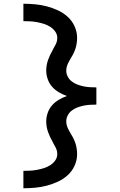

<svg xmlns="http://www.w3.org/2000/svg" viewBox="-20 -853 640 1026"><path d="M105 153V60Q123 60 141.5 59Q160 58 178.5 54.5Q197 51 214.5 45.5Q232 40 248 30Q264 20 275 4.5Q286 -11 286 -29Q286 -47 278.5 -62.5Q271 -78 262 -93V-94Q247 -119 237 -147Q227 -175 227 -204Q227 -227 235 -250Q243 -273 258.5 -290.5Q274 -308 294.5 -320Q315 -332 337 -340Q315 -348 294.5 -360Q274 -372 258.5 -389.5Q243 -407 235 -430Q227 -453 227 -476Q227 -505 237 -533Q247 -561 262 -586V-587Q271 -602 278.5 -617.5Q286 -633 286 -651Q286 -669 275 -684.5Q264 -700 248 -710Q232 -720 214.5 -725.5Q197 -731 178.5 -734.5Q160 -738 141.5 -739Q123 -740 105 -740V-833Q137 -833 168.5 -830Q200 -827 230.5 -819Q261 -811 290 -797.5Q319 -784 342.5 -762.5Q366 -741 379 -711.5Q392 -682 392 -651Q392 -635 389.5 -619.5Q387 -604 382 -589.5Q377 -575 369.5 -561Q362 -547 354 -534Q346 -521 340 -506.5Q334 -492 334 -476Q334 -459 342 -443.5Q350 -428 364 -417.5Q378 -407 394 -401Q410 -395 427 -391.5Q444 -388 461 -387Q478 -386 495 -386V-363V-294Q478 -294 461 -293Q444 -292 427 -288.5Q410 -285 394 -279Q378 -273 364 -262.5Q350 -252 342 -236.5Q334 -221 334 -204Q334 -188 340 -173.5Q346 -159 354 -146Q362 -133 369.5 -119Q377 -105 382 -90.5Q387 -76 389.5 -60.5Q392 -45 392 -29Q392 2 379 31.5Q366 61 342.5 82.5Q319 104 290 117.5Q261 131 230.5 139Q200 147 168.5 150Q137 153 105 153Z"/></svg>

Font: Zed Mono Semibold Extended
Style: Regular
Weight: 600
Width: 7
Monospace: yes
Designer: Belleve Invis
Foundry: Belleve Invis
Version: Version 1.0.0; ttfautohint (v1.8.4)